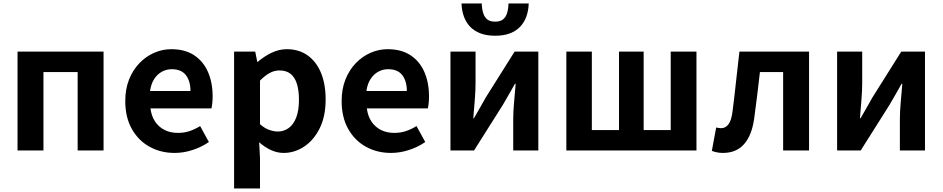

<svg xmlns="http://www.w3.org/2000/svg" viewBox="-20 -852 5336 1087"><path d="M79.3 0V-559.8H566.3V0H419.6V-444.1H226V0Z M968.4 13.8Q889.9 13.8 826.7 -21.2Q763.5 -56.1 726.4 -121.9Q689.2 -187.7 689.2 -279.9Q689.2 -348.1 710.8 -402.2Q732.4 -456.3 769.6 -494.8Q806.8 -533.2 853.5 -553.4Q900.3 -573.5 949.7 -573.5Q1027.1 -573.5 1079 -539.3Q1130.9 -505.1 1157.4 -444.7Q1183.8 -384.4 1183.8 -306.4Q1183.8 -285.9 1181.9 -267.6Q1179.9 -249.4 1177.1 -238.4H831.7Q837.9 -192.8 859.2 -162.1Q880.4 -131.4 913.1 -115.5Q945.8 -99.6 987.6 -99.6Q1021.6 -99.6 1052 -109.4Q1082.3 -119.3 1113.1 -138.2L1162.6 -47.9Q1121.7 -19.8 1071 -3Q1020.4 13.8 968.4 13.8ZM829.4 -336.9H1058.3Q1058.3 -393.2 1032.4 -426.7Q1006.6 -460.2 952.1 -460.2Q923 -460.2 897.2 -446.4Q871.4 -432.6 853.4 -405.4Q835.4 -378.2 829.4 -336.9Z M1305.3 214.9V-559.8H1425L1436.4 -501.9H1439.2Q1474.3 -532.1 1516.5 -552.8Q1558.7 -573.5 1603.8 -573.5Q1672.7 -573.5 1722 -538.1Q1771.4 -502.6 1797.5 -439.1Q1823.6 -375.6 1823.6 -288.9Q1823.6 -192.9 1789.6 -125Q1755.5 -57.1 1701.3 -21.7Q1647.2 13.8 1585.7 13.8Q1549.5 13.8 1514.4 -2.2Q1479.2 -18.1 1447.3 -46.8L1452 44.4V214.9ZM1553.6 -107.4Q1587 -107.4 1614.1 -126.9Q1641.2 -146.4 1656.9 -186.2Q1672.5 -226.1 1672.5 -286.6Q1672.5 -340.3 1660.9 -377.5Q1649.2 -414.6 1625.1 -433.9Q1601.1 -453.2 1561.8 -453.2Q1533.5 -453.2 1507.2 -439Q1481 -424.9 1452 -395.7V-148.7Q1478.7 -125.3 1505 -116.3Q1531.2 -107.4 1553.6 -107.4Z M2193.4 13.8Q2114.9 13.8 2051.7 -21.2Q1988.5 -56.1 1951.4 -121.9Q1914.2 -187.7 1914.2 -279.9Q1914.2 -348.1 1935.8 -402.2Q1957.4 -456.3 1994.6 -494.8Q2031.8 -533.2 2078.5 -553.4Q2125.3 -573.5 2174.7 -573.5Q2252.1 -573.5 2304 -539.3Q2355.9 -505.1 2382.4 -444.7Q2408.8 -384.4 2408.8 -306.4Q2408.8 -285.9 2406.9 -267.6Q2404.9 -249.4 2402.1 -238.4H2056.7Q2062.9 -192.8 2084.2 -162.1Q2105.4 -131.4 2138.1 -115.5Q2170.8 -99.6 2212.6 -99.6Q2246.6 -99.6 2277 -109.4Q2307.3 -119.3 2338.1 -138.2L2387.6 -47.9Q2346.7 -19.8 2296 -3Q2245.4 13.8 2193.4 13.8ZM2054.4 -336.9H2283.3Q2283.3 -393.2 2257.4 -426.7Q2231.6 -460.2 2177.1 -460.2Q2148 -460.2 2122.2 -446.4Q2096.4 -432.6 2078.4 -405.4Q2060.4 -378.2 2054.4 -336.9Z M2530.3 0V-559.8H2672.3V-383.2Q2672.3 -340.9 2668.1 -287.8Q2663.9 -234.6 2659.5 -182.4H2663Q2677.6 -208.2 2697.2 -241.8Q2716.7 -275.5 2730.4 -300.5L2893.4 -559.8H3027.7V0H2885.6V-176.4Q2885.6 -218.8 2890.3 -272Q2895 -325.2 2899.4 -377.4H2895.2Q2880.7 -352.4 2861.4 -317.9Q2842.2 -283.5 2827.5 -259.3L2663.8 0ZM2783.3 -649.7Q2735 -649.7 2699.5 -663.3Q2664 -676.8 2641.1 -701.2Q2618.1 -725.6 2606.1 -759.1Q2594.1 -792.5 2592.9 -832.3H2707.4Q2708.4 -801.1 2715.7 -777.8Q2722.9 -754.4 2738.9 -741.9Q2755 -729.4 2783.3 -729.4Q2811.4 -729.4 2827.4 -741.9Q2843.5 -754.4 2850.7 -777.8Q2857.9 -801.1 2858.9 -832.3H2973.3Q2972.1 -792.5 2960.2 -759.1Q2948.3 -725.6 2925.3 -701.2Q2902.3 -676.8 2867.3 -663.3Q2832.2 -649.7 2783.3 -649.7Z M3186.3 0V-559.8H3330.7V-115.7H3484.5V-559.8H3624V-115.7H3777.2V-559.8H3923V0Z M4072.5 13.8Q4054.3 13.8 4039.6 10.7Q4025 7.7 4010 2.3L4034.6 -130.2Q4041.1 -129.2 4047.7 -127.7Q4054.3 -126.2 4062 -126.2Q4087.2 -126.2 4103.8 -147.7Q4120.4 -169.2 4126.9 -218.9Q4137.9 -303.9 4146.9 -389.5Q4156 -475 4166.2 -559.8H4560.4V0H4413.7V-444.1H4282.3Q4274.7 -377.8 4266.7 -311.5Q4258.8 -245.1 4249.4 -178.6Q4236.2 -85.4 4192.4 -35.8Q4148.5 13.8 4072.5 13.8Z M4719.3 0V-559.8H4861.3V-383.2Q4861.3 -340.9 4857.1 -287.8Q4852.9 -234.6 4848.5 -182.4H4852Q4866.6 -208.2 4886.2 -241.8Q4905.7 -275.5 4919.4 -300.5L5082.4 -559.8H5216.7V0H5074.6V-176.4Q5074.6 -218.8 5079.3 -272Q5084 -325.2 5088.4 -377.4H5084.2Q5069.7 -352.4 5050.4 -317.9Q5031.2 -283.5 5016.5 -259.3L4852.8 0Z"/></svg>

Font: Noto Sans TC Thin
Style: Regular
Weight: 100
Designer: Ryoko NISHIZUKA 西塚涼子 (kana, bopomofo & ideographs); Paul D. Hunt (Latin, Greek & Cyrillic); Sandoll Communications 산돌커뮤니
Foundry: Adobe
Version: Version 2.004-H2;hotconv 1.0.118;makeotfexe 2.5.65603